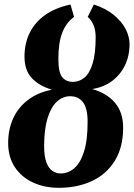

<svg xmlns="http://www.w3.org/2000/svg" viewBox="-20 -840 609 870"><path d="M246 11Q181.5 11 129.2 -13.2Q77 -37.5 47 -83Q17 -128.5 17 -192Q17 -254 39.8 -303.8Q62.5 -353.5 106.8 -387.2Q151 -421 215 -433.5Q157 -451 124 -486.2Q91 -521.5 91 -584Q91 -643 114.5 -691Q138 -739 184.5 -772Q231 -805 299.5 -819.5L315.5 -763.5Q280.5 -738 262.5 -692.8Q244.5 -647.5 244.5 -573Q244.5 -511.5 262 -490.2Q279.5 -469 310 -469Q340 -469 363.2 -488.8Q386.5 -508.5 400 -553.2Q413.5 -598 413.5 -672Q413.5 -702.5 404 -725.8Q394.5 -749 377.5 -763.5L405.5 -819.5Q459 -802 495 -772.8Q531 -743.5 549 -708.8Q567 -674 567 -641Q567 -586 545.8 -543Q524.5 -500 486.8 -472.2Q449 -444.5 397.5 -436.5Q464 -418 501 -374.2Q538 -330.5 538 -262Q538 -173.5 501 -112.8Q464 -52 398.2 -20.5Q332.5 11 246 11ZM255 -54Q288 -54 315.8 -77Q343.5 -100 360.2 -151.5Q377 -203 377 -288.5Q377 -349.5 356 -376.8Q335 -404 298.5 -404Q264 -404 237.2 -379Q210.5 -354 195.2 -303.5Q180 -253 180 -178Q180 -130.5 190.5 -103.5Q201 -76.5 218 -65.2Q235 -54 255 -54Z"/></svg>

Font: Merriweather 24pt Black
Style: Italic
Weight: 900
Italic angle: -7.8°
Designer: Eben Sorkin
Foundry: Eben Sorkin
Version: Version 2.101